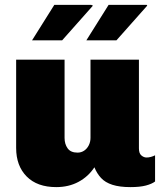

<svg xmlns="http://www.w3.org/2000/svg" viewBox="-20 -755 668 785"><path d="M210 10Q132 10 89 -33.5Q46 -77 46 -150V-511H244V-191Q244 -166 256.5 -148.5Q269 -131 297 -131Q312 -131 324 -139Q336 -147 343 -161Q350 -175 350 -191V-511H548V-148Q548 -128 558 -119.5Q568 -111 579 -111Q588 -111 597 -113.5Q606 -116 614 -120V-13Q601 -3 576.5 3.5Q552 10 513 10Q469 10 439.5 0.5Q410 -9 393 -27.5Q376 -46 366 -71Q341 -33 301 -11.5Q261 10 210 10ZM333 -590 424 -735H580L582 -732L456 -590ZM111 -590 202 -735H353L360 -732L234 -590Z"/></svg>

Font: Chivo Medium Black
Style: Regular
Weight: 900
Version: Version 2.002